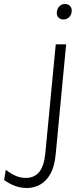

<svg xmlns="http://www.w3.org/2000/svg" viewBox="-120 -698 413 961"><path d="M197 -600.5Q182 -600.5 172.5 -610.5Q163 -620.5 164.5 -638.5Q166.5 -656 177.8 -667Q189 -678 205.5 -678Q222 -678 231.5 -667Q241 -656 238.5 -638.5Q237 -622.5 225.5 -611.5Q214 -600.5 197 -600.5ZM13.5 243Q-15.5 243 -43.5 233Q-71.5 223 -99.5 203L-91 152Q-65.5 171.5 -41.5 182Q-17.5 192.5 9 192.5Q50.5 192.5 75 164.5Q99.5 136.5 106.5 73L159 -476H211L159 72Q153.5 134 132.5 171.8Q111.5 209.5 80.5 226.2Q49.5 243 13.5 243Z"/></svg>

Font: Karla Light
Style: Italic
Weight: 300
Italic angle: -8°
Designer: Jonathan Pinhorn
Version: Version 2.004;gftools[0.9.33]